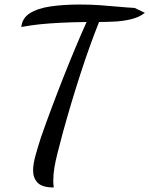

<svg xmlns="http://www.w3.org/2000/svg" viewBox="-20 -740 659 847"><path d="M217 87Q166 87 146 66Q126 45 126 12Q126 -17 137.5 -57.5Q149 -98 161 -135Q183 -198 208.5 -266Q234 -334 260.5 -401Q287 -468 313 -530Q339 -592 362 -643Q294 -642 245.5 -639.5Q197 -637 157.5 -633Q118 -629 74 -621Q78 -660 111.5 -681.5Q145 -703 202 -711.5Q259 -720 331 -720Q381 -720 422 -717Q463 -714 500.5 -710.5Q538 -707 574 -705Q604 -690 613.5 -686Q623 -682 617 -682Q594 -664 559.5 -655.5Q525 -647 488 -645Q451 -643 417 -643Q375 -538 334.5 -413Q294 -288 257 -154Q244 -104 234.5 -67.5Q225 -31 220 -1Q215 29 215 60Q215 65 215.5 71.5Q216 78 217 87Z"/></svg>

Font: Dancing Script SemiBold
Style: Regular
Weight: 600
Designer: Pablo Impallari
Foundry: Pablo Impallari
Version: Version 2.001